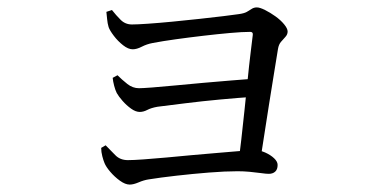

<svg xmlns="http://www.w3.org/2000/svg" viewBox="-20 -508 1040 518"><path d="M623 -71Q627 -95 631 -131.5Q635 -168 639.5 -209.5Q644 -251 648 -291.5Q652 -332 656 -364.5Q660 -397 662 -414Q663 -422 655 -422Q634 -422 600.5 -419Q567 -416 528.5 -411.5Q490 -407 454 -402Q418 -397 392 -392Q376 -389 362.5 -382Q349 -375 338 -375Q326 -375 312 -386Q298 -397 287 -411.5Q276 -426 273 -435Q270 -445 269 -456.5Q268 -468 267 -476L282 -481Q293 -467 305.5 -454.5Q318 -442 336 -442Q350 -442 379 -444Q408 -446 444.5 -449.5Q481 -453 517.5 -457Q554 -461 583 -464.5Q612 -468 625 -470Q639 -472 646 -476Q653 -480 659 -484Q665 -488 673 -488Q681 -488 695 -481Q709 -474 723 -464Q737 -454 746.5 -442.5Q756 -431 756 -423Q756 -415 750 -408.5Q744 -402 738 -395Q732 -388 730 -376Q726 -351 719.5 -311.5Q713 -272 706 -227.5Q699 -183 692.5 -141Q686 -99 681 -67ZM330 -10Q318 -10 303.5 -20.5Q289 -31 277.5 -44.5Q266 -58 262 -68Q259 -75 256 -86.5Q253 -98 253 -109L265 -116Q278 -103 291 -89.5Q304 -76 325 -76Q340 -76 367.5 -78Q395 -80 428.5 -83Q462 -86 498 -89.5Q534 -93 567.5 -95.5Q601 -98 627 -100.5Q653 -103 666 -103Q681 -103 695.5 -96.5Q710 -90 719.5 -81Q729 -72 729 -63Q729 -51 722.5 -45Q716 -39 705 -39Q698 -39 684 -41Q670 -43 653.5 -44.5Q637 -46 621 -46Q588 -46 544 -42.5Q500 -39 456 -34Q412 -29 381 -24Q368 -22 354 -16Q340 -10 330 -10ZM357 -206Q346 -206 333.5 -215Q321 -224 310.5 -236Q300 -248 295 -257Q291 -265 288 -276.5Q285 -288 284 -298L297 -305Q309 -293 323.5 -281.5Q338 -270 355 -270Q364 -270 390.5 -272Q417 -274 453 -277.5Q489 -281 528.5 -284.5Q568 -288 605 -291Q642 -294 669 -296L666 -247Q622 -244 573.5 -239.5Q525 -235 481 -229.5Q437 -224 405 -220Q388 -217 377.5 -211.5Q367 -206 357 -206Z"/></svg>

Font: Noto Serif SC
Style: Regular
Weight: 400
Designer: Ryoko NISHIZUKA 西塚涼子 (kana & ideographs); Frank Grießhammer (Latin, Greek & Cyrillic); Wenlong ZHANG 张文龙 (bopomofo); San
Foundry: Adobe
Version: Version 2.002-H1;hotconv 1.1.0;makeotfexe 2.6.0